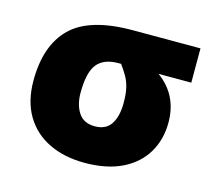

<svg xmlns="http://www.w3.org/2000/svg" viewBox="-86 -656 853 769"><g transform="rotate(15 340.5 -271.5)"><path d="M607.9 -232.9Q607.9 -162.1 575.2 -107.2Q542.5 -52.2 479.2 -21.2Q416 9.8 324.2 9.8Q239.7 9.8 176 -21.2Q112.3 -52.2 77.1 -111.6Q42 -170.9 42 -255.9Q42 -401.9 119.1 -477.5Q196.3 -553.2 374 -553.2H654.8V-411.1H519Q607.9 -346.7 607.9 -232.9ZM236.8 -256.8Q236.8 -208 258.3 -175Q279.8 -142.1 326.2 -142.1Q372.1 -142.1 393.1 -174.3Q414.1 -206.5 414.1 -262.2Q414.1 -300.8 408 -325.7Q401.9 -350.6 390.6 -370.1Q379.4 -389.6 363.8 -411.1H353Q292.5 -411.1 264.6 -376.5Q236.8 -341.8 236.8 -256.8Z"/></g></svg>

Font: Open Sans ExtraBold
Style: Regular
Weight: 800
Designer: Monotype Design Team
Foundry: Monotype Imaging Inc.
Version: Version 3.003; ttfautohint (v1.8.4)